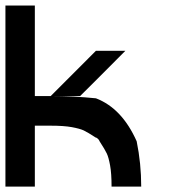

<svg xmlns="http://www.w3.org/2000/svg" viewBox="-20 -687 707 707"><path d="M346.7 -166.7Q343.3 -175.8 333.3 -180.8V-180Q302.5 -200 288.3 -206.7Q274.2 -213.3 244.6 -218.8Q215 -224.2 166.7 -224.2H108.3V0H0V-666.7H108.3V-333.3H166.7L333.3 -500H441.7Q309.2 -366.7 275 -333.3H166.7Q251.7 -333.3 333.3 -325Q429.2 -288.3 483.3 -166.7Q500 -85 500 0H390.8Q390.8 -48.3 385.4 -77.9Q380 -107.5 373.3 -121.7Q366.7 -135.8 346.7 -166.7Z"/></svg>

Font: 0xA000-Mono
Style: Mono-Bold
Weight: 700
Version: Version 0.1